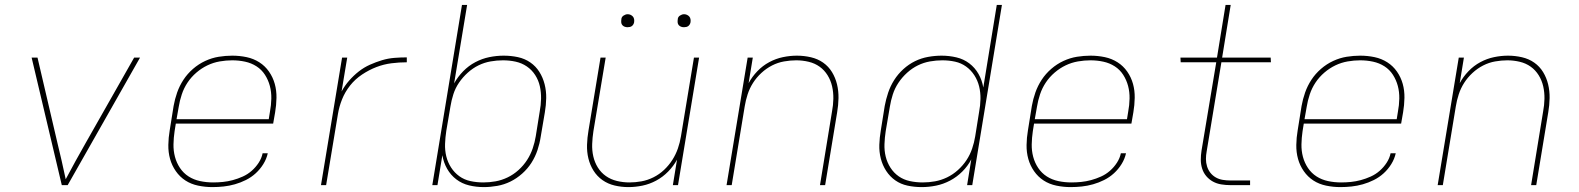

<svg xmlns="http://www.w3.org/2000/svg" viewBox="-20 -755 6440 783"><path d="M232 0 109 -520H133L214 -173Q223 -136 231.5 -99Q240 -62 248 -24Q268 -62 288.5 -99Q309 -136 330 -173L527 -520H551L256 0Z M846 8Q817 8 788 2Q759 -4 736 -19Q713 -34 697 -57Q681 -80 673.5 -107Q666 -134 666.5 -164Q667 -194 672 -223L688 -323Q693 -351 702.5 -378Q712 -405 728 -429.5Q744 -454 767 -474Q790 -494 817 -506.5Q844 -519 872 -523.5Q900 -528 927 -528Q957 -528 985.5 -522Q1014 -516 1037.5 -501Q1061 -486 1077 -463Q1093 -440 1100.5 -413Q1108 -386 1107.5 -356Q1107 -326 1102 -297L1094 -251H697L692 -220Q688 -193 687.5 -166.5Q687 -140 693.5 -115.5Q700 -91 714 -70Q728 -49 749 -35.5Q770 -22 796 -16.5Q822 -11 849 -11Q869 -11 889 -13Q909 -15 929.5 -20.5Q950 -26 970 -35Q990 -44 1006.5 -58.5Q1023 -73 1035 -91.5Q1047 -110 1051 -130H1072Q1067 -107 1054 -86Q1041 -65 1023 -48.5Q1005 -32 983 -21Q961 -10 938 -3.5Q915 3 892 5.5Q869 8 846 8ZM1076 -269 1081 -300Q1086 -326 1086.5 -353Q1087 -380 1080.5 -404.5Q1074 -429 1060.5 -450Q1047 -471 1026 -484.5Q1005 -498 979.5 -503.5Q954 -509 927 -509Q902 -509 876 -504.5Q850 -500 826 -488.5Q802 -477 781 -459Q760 -441 745 -418.5Q730 -396 721.5 -370.5Q713 -345 709 -320L700 -269Z M1289 0 1375 -520H1396L1373 -382Q1386 -406 1404 -426.5Q1422 -447 1443 -463.5Q1464 -480 1488.5 -491Q1513 -502 1538 -509.5Q1563 -517 1588.5 -519Q1614 -521 1639 -521V-501Q1608 -501 1576.5 -497Q1545 -493 1515 -481.5Q1485 -470 1456.5 -451Q1428 -432 1407.5 -406Q1387 -380 1375 -350Q1363 -320 1358 -289L1310 0Z M1953 8Q1922 8 1893 1Q1864 -6 1841 -23.5Q1818 -41 1803.5 -66.5Q1789 -92 1784 -122L1764 0H1743L1864 -735H1885L1832 -415Q1847 -442 1869 -464.5Q1891 -487 1918.5 -501.5Q1946 -516 1975.5 -522Q2005 -528 2034 -528Q2064 -528 2092 -522Q2120 -516 2142.5 -500.5Q2165 -485 2179.5 -462Q2194 -439 2201 -411.5Q2208 -384 2207.5 -355Q2207 -326 2202 -297L2185 -197Q2181 -170 2172 -143Q2163 -116 2147.5 -91.5Q2132 -67 2109.5 -47Q2087 -27 2061.5 -14.5Q2036 -2 2008 3Q1980 8 1953 8ZM1951 -11Q1976 -11 2001 -15.5Q2026 -20 2050 -31.5Q2074 -43 2094.5 -61.5Q2115 -80 2129.5 -102.5Q2144 -125 2152.5 -150Q2161 -175 2165 -200L2181 -300Q2186 -326 2186.5 -352.5Q2187 -379 2181.5 -403.5Q2176 -428 2162.5 -449Q2149 -470 2128.5 -484Q2108 -498 2083 -503.5Q2058 -509 2031 -509Q2006 -509 1980.5 -504.5Q1955 -500 1931.5 -488.5Q1908 -477 1887.5 -458.5Q1867 -440 1852 -418Q1837 -396 1829 -371Q1821 -346 1817 -321L1800 -221Q1796 -195 1795 -168.5Q1794 -142 1800 -117.5Q1806 -93 1819.5 -72Q1833 -51 1853 -36.5Q1873 -22 1898.5 -16.5Q1924 -11 1951 -11Z M2543 8Q2514 8 2486.5 1.5Q2459 -5 2437 -20.5Q2415 -36 2400.5 -59Q2386 -82 2379.5 -109Q2373 -136 2374 -165Q2375 -194 2380 -223L2429 -520H2450L2400 -220Q2396 -194 2395 -168Q2394 -142 2399.5 -117.5Q2405 -93 2418 -72Q2431 -51 2451 -37Q2471 -23 2496 -17Q2521 -11 2547 -11Q2571 -11 2596 -15.5Q2621 -20 2645 -32Q2669 -44 2688.5 -62.5Q2708 -81 2722 -103Q2736 -125 2744.5 -149.5Q2753 -174 2757 -199L2810 -520H2831L2745 0H2724L2741 -104Q2727 -78 2705 -55.5Q2683 -33 2656 -18.5Q2629 -4 2600 2Q2571 8 2543 8ZM2769 -644Q2763 -644 2757.5 -646Q2752 -648 2748 -652.5Q2744 -657 2743.5 -663.5Q2743 -670 2744 -676Q2744 -681 2746.5 -685Q2749 -689 2753 -691.5Q2757 -694 2761 -695.5Q2765 -697 2770 -697Q2776 -697 2781.5 -694.5Q2787 -692 2791 -687.5Q2795 -683 2796 -676.5Q2797 -670 2796 -664Q2795 -659 2792.5 -655Q2790 -651 2786.5 -648.5Q2783 -646 2778.5 -645Q2774 -644 2769 -644ZM2539 -644Q2533 -644 2527.5 -646Q2522 -648 2518 -652.5Q2514 -657 2513.5 -663.5Q2513 -670 2514 -676Q2514 -681 2516.5 -685Q2519 -689 2523 -691.5Q2527 -694 2531 -695.5Q2535 -697 2540 -697Q2546 -697 2551.5 -694.5Q2557 -692 2561 -687.5Q2565 -683 2566 -676.5Q2567 -670 2566 -664Q2565 -659 2562.5 -655Q2560 -651 2556.5 -648.5Q2553 -646 2548.5 -645Q2544 -644 2539 -644Z M2943 0 3029 -520H3050L3033 -416Q3047 -442 3068.5 -464.5Q3090 -487 3117 -501.5Q3144 -516 3173 -522Q3202 -528 3230 -528Q3259 -528 3287 -521.5Q3315 -515 3337 -499.5Q3359 -484 3373 -461Q3387 -438 3393.5 -411Q3400 -384 3399.5 -355Q3399 -326 3394 -297L3345 0H3324L3373 -300Q3378 -326 3378.5 -352Q3379 -378 3373.5 -402.5Q3368 -427 3355 -448Q3342 -469 3322.5 -483Q3303 -497 3278 -503Q3253 -509 3227 -509Q3203 -509 3177.5 -504.5Q3152 -500 3128.5 -488Q3105 -476 3085 -457.5Q3065 -439 3051 -417Q3037 -395 3029 -370.5Q3021 -346 3017 -321L2964 0Z M3739 8Q3709 8 3681 2Q3653 -4 3631 -19.5Q3609 -35 3594 -58Q3579 -81 3572 -108.5Q3565 -136 3566 -165Q3567 -194 3572 -223L3588 -323Q3593 -350 3602 -377Q3611 -404 3626.5 -428.5Q3642 -453 3664 -473Q3686 -493 3711.5 -505.5Q3737 -518 3765 -523Q3793 -528 3820 -528Q3851 -528 3880.5 -521Q3910 -514 3933 -496.5Q3956 -479 3970.5 -453.5Q3985 -428 3990 -398L4045 -735H4066L3945 0H3924L3941 -105Q3927 -78 3904.5 -55.5Q3882 -33 3854.5 -18.5Q3827 -4 3797.5 2Q3768 8 3739 8ZM3743 -11Q3768 -11 3793 -15.5Q3818 -20 3842 -31.5Q3866 -43 3886.5 -61.5Q3907 -80 3921.5 -102Q3936 -124 3944.5 -149Q3953 -174 3957 -199L3973 -299Q3978 -325 3978.5 -351.5Q3979 -378 3973 -402.5Q3967 -427 3953.5 -448Q3940 -469 3920 -483.5Q3900 -498 3875 -503.5Q3850 -509 3823 -509Q3798 -509 3772.5 -504.5Q3747 -500 3723.5 -488.5Q3700 -477 3679.5 -458.5Q3659 -440 3644 -417.5Q3629 -395 3621 -370Q3613 -345 3609 -320L3592 -220Q3588 -194 3587 -167.5Q3586 -141 3592 -116.5Q3598 -92 3611.5 -71Q3625 -50 3645 -36Q3665 -22 3690.5 -16.5Q3716 -11 3743 -11Z M4346 8Q4317 8 4288 2Q4259 -4 4236 -19Q4213 -34 4197 -57Q4181 -80 4173.5 -107Q4166 -134 4166.5 -164Q4167 -194 4172 -223L4188 -323Q4193 -351 4202.5 -378Q4212 -405 4228 -429.5Q4244 -454 4267 -474Q4290 -494 4317 -506.5Q4344 -519 4372 -523.5Q4400 -528 4427 -528Q4457 -528 4485.5 -522Q4514 -516 4537.5 -501Q4561 -486 4577 -463Q4593 -440 4600.5 -413Q4608 -386 4607.5 -356Q4607 -326 4602 -297L4594 -251H4197L4192 -220Q4188 -193 4187.5 -166.5Q4187 -140 4193.5 -115.5Q4200 -91 4214 -70Q4228 -49 4249 -35.5Q4270 -22 4296 -16.5Q4322 -11 4349 -11Q4369 -11 4389 -13Q4409 -15 4429.5 -20.5Q4450 -26 4470 -35Q4490 -44 4506.5 -58.5Q4523 -73 4535 -91.5Q4547 -110 4551 -130H4572Q4567 -107 4554 -86Q4541 -65 4523 -48.5Q4505 -32 4483 -21Q4461 -10 4438 -3.5Q4415 3 4392 5.5Q4369 8 4346 8ZM4576 -269 4581 -300Q4586 -326 4586.5 -353Q4587 -380 4580.5 -404.5Q4574 -429 4560.5 -450Q4547 -471 4526 -484.5Q4505 -498 4479.5 -503.5Q4454 -509 4427 -509Q4402 -509 4376 -504.5Q4350 -500 4326 -488.5Q4302 -477 4281 -459Q4260 -441 4245 -418.5Q4230 -396 4221.5 -370.5Q4213 -345 4209 -320L4200 -269Z M5078 0H4998Q4979 0 4960.5 -3Q4942 -6 4926.5 -14.5Q4911 -23 4899.5 -36.5Q4888 -50 4882.5 -67.5Q4877 -85 4877 -103.5Q4877 -122 4880 -141L4940 -501H4795L4794 -520H4943L4978 -735H4999L4964 -520H5162L5163 -501H4961L4901 -138Q4898 -122 4898 -106.5Q4898 -91 4902.5 -76.5Q4907 -62 4916 -50.5Q4925 -39 4938 -31.5Q4951 -24 4966.5 -21.5Q4982 -19 4998 -19H5078Z M5446 8Q5417 8 5388 2Q5359 -4 5336 -19Q5313 -34 5297 -57Q5281 -80 5273.5 -107Q5266 -134 5266.5 -164Q5267 -194 5272 -223L5288 -323Q5293 -351 5302.5 -378Q5312 -405 5328 -429.5Q5344 -454 5367 -474Q5390 -494 5417 -506.5Q5444 -519 5472 -523.5Q5500 -528 5527 -528Q5557 -528 5585.5 -522Q5614 -516 5637.5 -501Q5661 -486 5677 -463Q5693 -440 5700.5 -413Q5708 -386 5707.5 -356Q5707 -326 5702 -297L5694 -251H5297L5292 -220Q5288 -193 5287.5 -166.5Q5287 -140 5293.5 -115.5Q5300 -91 5314 -70Q5328 -49 5349 -35.5Q5370 -22 5396 -16.5Q5422 -11 5449 -11Q5469 -11 5489 -13Q5509 -15 5529.5 -20.5Q5550 -26 5570 -35Q5590 -44 5606.5 -58.5Q5623 -73 5635 -91.5Q5647 -110 5651 -130H5672Q5667 -107 5654 -86Q5641 -65 5623 -48.5Q5605 -32 5583 -21Q5561 -10 5538 -3.5Q5515 3 5492 5.5Q5469 8 5446 8ZM5676 -269 5681 -300Q5686 -326 5686.5 -353Q5687 -380 5680.5 -404.5Q5674 -429 5660.5 -450Q5647 -471 5626 -484.5Q5605 -498 5579.5 -503.5Q5554 -509 5527 -509Q5502 -509 5476 -504.5Q5450 -500 5426 -488.5Q5402 -477 5381 -459Q5360 -441 5345 -418.5Q5330 -396 5321.5 -370.5Q5313 -345 5309 -320L5300 -269Z M5843 0 5929 -520H5950L5933 -416Q5947 -442 5968.5 -464.5Q5990 -487 6017 -501.5Q6044 -516 6073 -522Q6102 -528 6130 -528Q6159 -528 6187 -521.5Q6215 -515 6237 -499.5Q6259 -484 6273 -461Q6287 -438 6293.5 -411Q6300 -384 6299.5 -355Q6299 -326 6294 -297L6245 0H6224L6273 -300Q6278 -326 6278.5 -352Q6279 -378 6273.5 -402.5Q6268 -427 6255 -448Q6242 -469 6222.5 -483Q6203 -497 6178 -503Q6153 -509 6127 -509Q6103 -509 6077.5 -504.5Q6052 -500 6028.5 -488Q6005 -476 5985 -457.5Q5965 -439 5951 -417Q5937 -395 5929 -370.5Q5921 -346 5917 -321L5864 0Z"/></svg>

Font: Iosevka Aile Thin Oblique
Style: Regular
Weight: 100
Italic angle: -9°
Designer: Belleve Invis
Foundry: Belleve Invis
Version: Version 31.1.0; ttfautohint (v1.8.4)